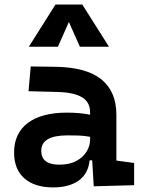

<svg xmlns="http://www.w3.org/2000/svg" viewBox="-20 -815 626 845"><path d="M392.6 4.9 385.7 -109.4H374.5Q368.2 -49.8 325.9 -20Q283.7 9.8 214.4 9.8Q132.3 9.8 87.2 -30Q42 -69.8 42 -143.6Q42 -228.5 102.5 -273.9Q163.1 -319.3 273.9 -319.3Q333 -319.3 376.5 -310.1V-320.3Q376.5 -365.7 340.8 -387Q305.2 -408.2 234.4 -410.2L105.5 -413.6L115.2 -522.5L224.6 -521Q360.4 -519 426.3 -465.6Q492.2 -412.1 492.2 -309.6V-108.4L570.3 -97.7V0ZM376.5 -212.9Q350.1 -217.8 326.4 -218.5Q302.7 -219.2 276.9 -219.2Q161.6 -219.2 161.6 -151.4Q161.6 -90.3 240.7 -90.3Q286.1 -90.3 316.2 -106.7Q346.2 -123 361.3 -148.2Q376.5 -173.3 376.5 -200.2ZM106.9 -609.4 224.1 -794.9H342.3L459.5 -609.4H331.5L283.2 -718.3L234.9 -609.4Z"/></svg>

Font: Cascadia Code SemiBold
Style: Regular
Weight: 600
Monospace: yes
Designer: Aaron Bell
Foundry: Saja Typeworks
Version: Version 2404.023; ttfautohint (v1.8.4)